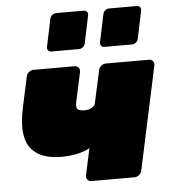

<svg xmlns="http://www.w3.org/2000/svg" viewBox="-54 -814 760 862"><g transform="rotate(-5 326.0 -382.5)"><path d="M323 0Q312 0 305.5 -8Q299 -16 301 -27L327 -148Q305 -135 271.5 -127.5Q238 -120 199 -120Q100 -120 59.5 -175.5Q19 -231 45 -354L75 -493Q77 -504 86.5 -512Q96 -520 107 -520H293Q304 -520 310.5 -512Q317 -504 315 -493L287 -364Q281 -337 288.5 -328Q296 -319 322 -319Q339 -319 353 -327Q367 -335 369 -347L401 -493Q403 -504 412.5 -512Q422 -520 433 -520H628Q639 -520 645.5 -512Q652 -504 650 -493L550 -27Q548 -16 538.5 -8Q529 0 518 0ZM434 -595Q424 -595 419 -601.5Q414 -608 416 -618L442 -742Q444 -752 452 -758.5Q460 -765 470 -765H594Q604 -765 609 -758.5Q614 -752 612 -742L586 -618Q584 -608 576 -601.5Q568 -595 558 -595ZM195 -595Q185 -595 180 -601.5Q175 -608 177 -618L203 -742Q205 -752 213 -758.5Q221 -765 231 -765H355Q365 -765 370 -758.5Q375 -752 373 -742L347 -618Q345 -608 337 -601.5Q329 -595 319 -595Z"/></g></svg>

Font: Rubik Light Black
Style: Italic
Weight: 900
Italic angle: -12°
Version: Version 2.104